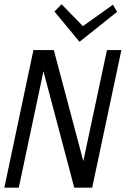

<svg xmlns="http://www.w3.org/2000/svg" viewBox="-44 -869 610 889"><path d="M382.8 0H299.8L157.2 -539.1L43 0H-23.9L110.8 -637.2H205.1L341.8 -123L451.2 -637.2H518.1ZM498 -814 324.2 -675.3 208 -815.9 241.2 -849.1 339.8 -748 479 -847.2Z"/></svg>

Font: Anonymous Pro
Style: Italic
Weight: 400
Italic angle: -12°
Monospace: yes
Designer: Mark Simonson
Version: Version 1.003